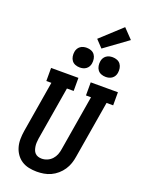

<svg xmlns="http://www.w3.org/2000/svg" viewBox="-213 -1291 1039 1393"><g transform="rotate(20 306.5 -594.5)"><path d="M255 8Q224 8 193.5 1.5Q163 -5 138.5 -21Q114 -37 97 -61.5Q80 -86 72 -115Q64 -144 64.5 -175.5Q65 -207 70 -238L136 -634H97V-735H308V-634H256L187 -222Q185 -207 184 -192Q183 -177 185 -163Q187 -149 191.5 -135.5Q196 -122 205.5 -112Q215 -102 228.5 -97.5Q242 -93 257 -93Q279 -93 300 -102Q321 -111 336.5 -128Q352 -145 360 -166Q368 -187 371 -209L442 -634H403V-735H613V-634H562L488 -192Q484 -165 475 -138.5Q466 -112 450 -88Q434 -64 411.5 -44.5Q389 -25 363 -13Q337 -1 309.5 3.5Q282 8 255 8ZM491 -809Q472 -809 455.5 -815.5Q439 -822 429 -835.5Q419 -849 416 -867Q413 -885 416 -903Q418 -916 424.5 -927.5Q431 -939 442 -947Q453 -955 465.5 -958Q478 -961 491 -961Q509 -961 525.5 -954.5Q542 -948 552 -934.5Q562 -921 565 -903Q568 -885 565 -867Q563 -854 556.5 -842.5Q550 -831 539 -823Q528 -815 515.5 -812Q503 -809 491 -809ZM291 -809Q272 -809 255.5 -815.5Q239 -822 229 -835.5Q219 -849 216 -867Q213 -885 216 -903Q218 -916 224.5 -927.5Q231 -939 242 -947Q253 -955 265.5 -958Q278 -961 291 -961Q309 -961 325.5 -954.5Q342 -948 352 -934.5Q362 -921 365 -903Q368 -885 365 -867Q363 -854 356.5 -842.5Q350 -831 339 -823Q328 -815 315.5 -812Q303 -809 291 -809ZM392 -992 339 -1048 501 -1197 572 -1123Z"/></g></svg>

Font: Iosevka Etoile Oblique
Style: Bold
Weight: 700
Italic angle: -9°
Designer: Belleve Invis
Foundry: Belleve Invis
Version: Version 15.5.2; ttfautohint (v1.8.4)